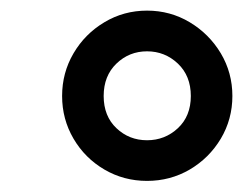

<svg xmlns="http://www.w3.org/2000/svg" viewBox="-20 -679 465 358"><path d="M254.2 -341.7Q210.8 -341.7 174.6 -362.9Q138.3 -384.2 117.1 -420.4Q95.8 -456.7 95.8 -500Q95.8 -543.3 117.1 -579.6Q138.3 -615.8 174.6 -637.5Q210.8 -659.2 254.2 -659.2Q297.5 -659.2 333.8 -637.5Q370 -615.8 391.7 -579.6Q413.3 -543.3 413.3 -500Q413.3 -456.7 391.7 -420.4Q370 -384.2 333.8 -362.9Q297.5 -341.7 254.2 -341.7ZM254.2 -417.5Q287.5 -417.5 311.7 -440Q335.8 -462.5 335.8 -500Q335.8 -537.5 311.7 -560.4Q287.5 -583.3 254.2 -583.3Q220.8 -583.3 197.1 -560.4Q173.3 -537.5 173.3 -500Q173.3 -462.5 197.1 -440Q220.8 -417.5 254.2 -417.5Z"/></svg>

Font: Familjen Grotesk Medium
Style: Italic
Weight: 500
Italic angle: -9.46201°
Designer: Anders Wikstroem, Jonas Baeckman, Matilda Gysing, Kristian Moeller
Foundry: Familjen STHLM AB
Version: Version 2.002; ttfautohint (v1.8.4.7-5d5b)